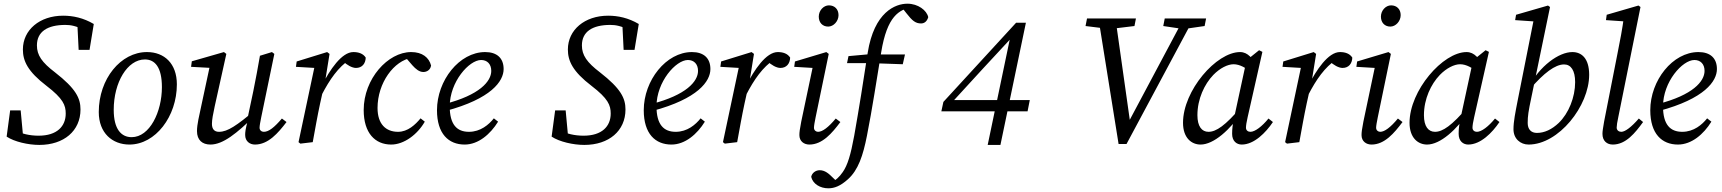

<svg xmlns="http://www.w3.org/2000/svg" viewBox="-20 -770 9330 1040"><path d="M16 -30C58 -2 133 15 193 15C326 15 416 -61 416 -177C416 -238 391 -290 278 -378C207 -432 180 -471 180 -524C180 -598 236 -635 334 -635C363 -635 392 -630 442 -605L399 -640L406 -500H465L488 -640C432 -673 376 -685 322 -685C195 -685 104 -608 104 -502C104 -440 130 -383 232 -305C322 -236 336 -200 336 -155C336 -86 289 -35 189 -35C142 -35 95 -45 57 -67L105 -32L92 -172H35L16 -30Z M681 13C822 13 938 -139 938 -313C938 -426 870 -488 776 -488C634 -488 515 -343 515 -163C515 -49 589 13 681 13ZM693 -27C637 -27 596 -70 596 -175C596 -324 670 -448 765 -448C819 -448 857 -406 857 -298C857 -164 791 -27 693 -27Z M1120 13C1188 13 1263 -48 1361 -144H1368L1361 -172C1262 -91 1214 -56 1166 -56C1142 -56 1128 -70 1128 -99C1128 -121 1134 -153 1143 -194L1206 -478L1193 -488L1019 -438L1015 -408L1126 -402L1119 -424L1068 -186C1060 -147 1047 -97 1047 -60C1047 -11 1076 13 1120 13ZM1361 13C1433 13 1486 -49 1532 -109L1507 -128C1466 -80 1436 -56 1409 -56C1397 -56 1386 -64 1386 -78C1386 -89 1390 -110 1395 -135L1466 -478L1453 -488L1388 -468C1377 -404 1365 -340 1352 -276L1319 -120H1323C1309 -70 1308 -53 1308 -39C1308 -4 1334 13 1361 13Z M1722 -255C1766 -340 1812 -406 1875 -448V-454L1825 -451L1837 -439C1859 -418 1887 -402 1908 -402C1941 -402 1960 -425 1961 -458C1947 -480 1922 -488 1894 -488C1831 -488 1766 -392 1722 -304H1709L1722 -255ZM1597 0 1607 8 1674 0C1687 -71 1699 -140 1714 -210L1736 -309L1741 -329L1765 -478L1752 -488L1587 -437L1583 -408L1703 -401L1685 -415L1597 0Z M2099 13C2168 13 2241 -41 2281 -111L2258 -129C2230 -95 2189 -56 2136 -56C2070 -56 2025 -98 2025 -185C2025 -321 2114 -442 2211 -457H2226V-468H2169L2214 -416C2232 -396 2251 -380 2273 -380C2291 -380 2311 -390 2315 -415C2304 -458 2268 -488 2207 -488C2081 -488 1950 -343 1950 -174C1950 -49 2012 13 2099 13Z M2497 13C2571 13 2636 -43 2678 -111L2655 -129C2628 -95 2583 -56 2520 -56C2455 -56 2416 -95 2416 -194C2416 -327 2521 -445 2586 -445C2619 -445 2641 -423 2641 -386C2641 -329 2577 -255 2390 -207L2394 -169C2641 -235 2708 -330 2708 -396C2708 -455 2672 -488 2608 -488C2468 -488 2347 -334 2347 -173C2347 -45 2410 13 2497 13Z M2968 -30C3010 -2 3085 15 3145 15C3278 15 3368 -61 3368 -177C3368 -238 3343 -290 3230 -378C3159 -432 3132 -471 3132 -524C3132 -598 3188 -635 3286 -635C3315 -635 3344 -630 3394 -605L3351 -640L3358 -500H3417L3440 -640C3384 -673 3328 -685 3274 -685C3147 -685 3056 -608 3056 -502C3056 -440 3082 -383 3184 -305C3274 -236 3288 -200 3288 -155C3288 -86 3241 -35 3141 -35C3094 -35 3047 -45 3009 -67L3057 -32L3044 -172H2987L2968 -30Z M3617 13C3691 13 3756 -43 3798 -111L3775 -129C3748 -95 3703 -56 3640 -56C3575 -56 3536 -95 3536 -194C3536 -327 3641 -445 3706 -445C3739 -445 3761 -423 3761 -386C3761 -329 3697 -255 3510 -207L3514 -169C3761 -235 3828 -330 3828 -396C3828 -455 3792 -488 3728 -488C3588 -488 3467 -334 3467 -173C3467 -45 3530 13 3617 13Z M4021 -255C4065 -340 4111 -406 4174 -448V-454L4124 -451L4136 -439C4158 -418 4186 -402 4207 -402C4240 -402 4259 -425 4260 -458C4246 -480 4221 -488 4193 -488C4130 -488 4065 -392 4021 -304H4008L4021 -255ZM3896 0 3906 8 3973 0C3986 -71 3998 -140 4013 -210L4035 -309L4040 -329L4064 -478L4051 -488L3886 -437L3882 -408L4002 -401L3984 -415L3896 0Z M4310 -38C4310 -4 4336 13 4364 13C4435 13 4487 -49 4532 -109L4507 -128C4467 -80 4435 -56 4411 -56C4400 -56 4389 -64 4389 -78C4389 -89 4393 -110 4398 -135L4469 -478L4456 -488L4286 -437L4282 -408L4401 -401L4384 -415L4320 -111C4312 -70 4310 -53 4310 -38ZM4466 -626C4495 -626 4522 -655 4522 -688C4522 -720 4501 -741 4470 -741C4441 -741 4415 -713 4415 -680C4415 -647 4436 -626 4466 -626Z M4467 250C4499 250 4532 238 4573 201C4629 151 4655 72 4676 -35C4705 -181 4729 -342 4753 -486C4785 -684 4851 -718 4919 -731V-738H4864V-731L4890 -698C4921 -658 4939 -643 4969 -643C4986 -643 5001 -653 5008 -677C5000 -714 4953 -750 4895 -750C4830 -750 4715 -705 4680 -484C4656 -327 4634 -187 4607 -35C4588 69 4571 125 4545 162C4526 190 4506 206 4487 217V220H4517V217L4492 193C4470 171 4449 152 4420 152C4398 152 4378 167 4374 188C4383 226 4422 250 4467 250ZM4568 -428H4699L4870 -422L4882 -475H4708V-478L4576 -466L4568 -428Z M5330 15H5399L5537 -647H5484L5090 -218L5079 -167H5546L5558 -228H5138V-249L5128 -206L5304 -398L5481 -589L5435 -573H5453L5377 -209L5373 -191L5330 15Z M5860 -629 5981 -614H6001L6125 -629L6133 -670H5868L5860 -629ZM6039 10H6082L6446 -670H6392L6090 -103L6079 -83H6105L6022 -670H5930L6039 10ZM6281 -629 6382 -614H6401L6505 -629L6513 -670H6289L6281 -629Z M6483 13C6554 13 6643 -66 6713 -170H6716L6704 -192C6617 -89 6567 -56 6526 -56C6490 -56 6466 -85 6466 -146C6466 -234 6504 -314 6552 -364C6588 -401 6630 -422 6662 -422C6696 -422 6730 -401 6755 -380L6792 -406C6766 -452 6740 -488 6697 -488C6568 -488 6388 -279 6388 -105C6388 -22 6435 13 6483 13ZM6706 13C6773 13 6836 -51 6875 -109L6851 -128C6816 -85 6778 -56 6753 -56C6740 -56 6729 -64 6729 -78C6729 -89 6732 -110 6738 -135L6818 -489L6800 -498L6739 -449L6732 -443L6665 -133L6664 -128C6657 -95 6654 -74 6654 -45C6654 -5 6679 13 6706 13Z M7066 -255C7110 -340 7156 -406 7219 -448V-454L7169 -451L7181 -439C7203 -418 7231 -402 7252 -402C7285 -402 7304 -425 7305 -458C7291 -480 7266 -488 7238 -488C7175 -488 7110 -392 7066 -304H7053L7066 -255ZM6941 0 6951 8 7018 0C7031 -71 7043 -140 7058 -210L7080 -309L7085 -329L7109 -478L7096 -488L6931 -437L6927 -408L7047 -401L7029 -415L6941 0Z M7355 -38C7355 -4 7381 13 7409 13C7480 13 7532 -49 7577 -109L7552 -128C7512 -80 7480 -56 7456 -56C7445 -56 7434 -64 7434 -78C7434 -89 7438 -110 7443 -135L7514 -478L7501 -488L7331 -437L7327 -408L7446 -401L7429 -415L7365 -111C7357 -70 7355 -53 7355 -38ZM7511 -626C7540 -626 7567 -655 7567 -688C7567 -720 7546 -741 7515 -741C7486 -741 7460 -713 7460 -680C7460 -647 7481 -626 7511 -626Z M7710 13C7781 13 7870 -66 7940 -170H7943L7931 -192C7844 -89 7794 -56 7753 -56C7717 -56 7693 -85 7693 -146C7693 -234 7731 -314 7779 -364C7815 -401 7857 -422 7889 -422C7923 -422 7957 -401 7982 -380L8019 -406C7993 -452 7967 -488 7924 -488C7795 -488 7615 -279 7615 -105C7615 -22 7662 13 7710 13ZM7933 13C8000 13 8063 -51 8102 -109L8078 -128C8043 -85 8005 -56 7980 -56C7967 -56 7956 -64 7956 -78C7956 -89 7959 -110 7965 -135L8045 -489L8027 -498L7966 -449L7959 -443L7892 -133L7891 -128C7884 -95 7881 -74 7881 -45C7881 -5 7906 13 7933 13Z M8260 13C8423 13 8588 -196 8588 -365C8588 -455 8546 -488 8497 -488C8424 -488 8321 -414 8258 -296H8253L8270 -290C8342 -374 8404 -421 8452 -421C8489 -421 8512 -389 8512 -325C8512 -243 8477 -156 8423 -104C8386 -69 8346 -50 8305 -50C8273 -50 8255 -70 8255 -104C8255 -142 8259 -167 8275 -243L8293 -330L8296 -345L8376 -732L8365 -740L8192 -690L8187 -661L8304 -653L8289 -670L8201 -227C8188 -160 8178 -112 8178 -70C8178 -18 8216 13 8260 13Z M8716 13C8787 13 8837 -50 8880 -109L8857 -128C8817 -82 8783 -56 8762 -56C8749 -56 8737 -64 8737 -79C8737 -89 8740 -110 8746 -137L8866 -732L8855 -740L8683 -690L8679 -661L8796 -653L8777 -684C8768 -615 8755 -547 8741 -478L8669 -112C8663 -77 8660 -59 8660 -45C8660 -6 8685 13 8716 13Z M9069 13C9143 13 9208 -43 9250 -111L9227 -129C9200 -95 9155 -56 9092 -56C9027 -56 8988 -95 8988 -194C8988 -327 9093 -445 9158 -445C9191 -445 9213 -423 9213 -386C9213 -329 9149 -255 8962 -207L8966 -169C9213 -235 9280 -330 9280 -396C9280 -455 9244 -488 9180 -488C9040 -488 8919 -334 8919 -173C8919 -45 8982 13 9069 13Z"/></svg>

Font: Source Serif 4 Variable
Style: Italic
Weight: 400
Italic angle: -12°
Designer: Frank Grießhammer
Foundry: Adobe Systems Incorporated
Version: Version 4.004;hotconv 1.0.116;makeotfexe 2.5.65601